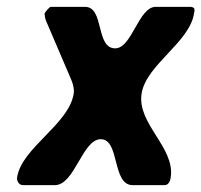

<svg xmlns="http://www.w3.org/2000/svg" viewBox="-20 -540 587 560"><path d="M110 -500C110 -497 112 -483 114 -480C125 -454 177 -333 188 -307C193 -295 197 -281 195 -267C181 -177 43 -109 30 -23C28 -13 35 0 47 0H140C198 0 220 -134 274 -134C330 -134 306 0 367 0H460C473 0 477 -15 478 -23C491 -110 379 -179 393 -267C406 -351 533 -416 546 -501C548 -511 550 -520 534 -520H434C384 -520 365 -399 316 -399C258 -399 285 -520 228 -520H128C124 -520 110 -503 110 -500Z"/></svg>

Font: Asimov Print
Style: CIt
Weight: 500
Designer: Google
Version: Version 2.000980: 2014